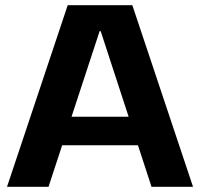

<svg xmlns="http://www.w3.org/2000/svg" viewBox="-20 -720 771 740"><path d="M241 -700H490L724 0H564L368 -600H364L167 0H7ZM189 -270H542V-160H189Z"/></svg>

Font: Pathway Extreme
Style: Bold
Weight: 700
Designer: Eduardo Rodriguez Tunni
Foundry: Eduardo Rodriguez Tunni
Version: Version 1.001;gftools[0.9.26]